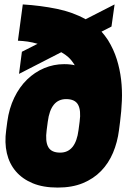

<svg xmlns="http://www.w3.org/2000/svg" viewBox="-20 -834 600 868"><path d="M83 -814Q164 -809 237 -794Q310 -779 367 -747L498 -814L484 -714L439 -691Q454 -674 468 -653Q494 -611 508 -566Q522 -521 527.5 -474Q533 -427 531 -379Q529 -331 523 -285L518 -246Q511 -191 491 -143.5Q471 -96 437 -61Q403 -26 354.5 -6Q306 14 241 14Q175 14 128 -5.5Q81 -25 51.5 -59.5Q22 -94 11 -141.5Q0 -189 8 -246L13 -284Q21 -344 44.5 -392.5Q68 -441 102.5 -474.5Q137 -508 180 -526Q223 -544 270 -544Q285 -544 298 -542.5Q311 -541 318 -539Q304 -562 289.5 -575Q275 -588 257 -598L66 -500L79 -600L150 -636Q126 -643 105 -646Q84 -649 61 -650ZM191 -246Q184 -195 198 -169.5Q212 -144 252 -144Q322 -144 335 -246L340 -284Q347 -335 333 -360.5Q319 -386 279 -386Q209 -386 196 -284Z"/></svg>

Font: Tanohe Sans Black
Style: Italic
Weight: 900
Designer: Village Type and Design LLC & Cristiano Sobral
Foundry: Cooper Hewitt Smithsonian Design Museum
Version: Version 1.00;January 12, 2020;FontCreator 12.0.0.2547 64-bit